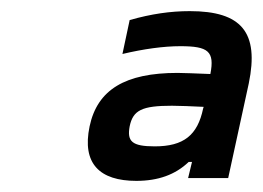

<svg xmlns="http://www.w3.org/2000/svg" viewBox="-20 -694 472 345"><path d="M321 -674C286 -674 252 -669 213 -658L200 -597C238 -606 274 -611 304 -611C354 -611 366 -602 358 -561C331 -562 311 -563 299 -563C205 -563 155 -533 141 -467C127 -400 159 -369 225 -369C264 -369 295 -380 319 -403H325L318 -374H390L427 -544C446 -636 414 -674 321 -674ZM213 -467C219 -496 235 -504 289 -504C302 -504 325 -503 346 -502L345 -499C335 -451 310 -431 258 -431C217 -431 208 -440 213 -467Z"/></svg>

Font: LT Wave Text Italic
Style: Regular
Weight: 400
Designer: Daniel Lyons
Version: Version 2.5 (Glyphs App)